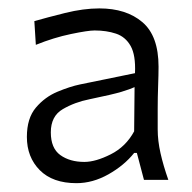

<svg xmlns="http://www.w3.org/2000/svg" viewBox="-20 -777 450 450"><path d="M159.2 -347.7Q103.5 -347.7 73.2 -378.2Q43 -408.7 43 -456.1Q43 -500 64.2 -524.9Q85.4 -549.8 114.7 -562Q144 -574.2 167.5 -579.1L296.4 -605.5Q298.3 -647.9 286.1 -669.4Q273.9 -690.9 251.7 -698.2Q229.5 -705.6 201.7 -705.6Q186.5 -705.6 146.5 -697.3Q106.4 -689 64 -671.9L60.5 -727.5Q89.4 -735.8 132.6 -746.6Q175.8 -757.3 212.9 -757.3Q275.9 -757.3 313.7 -725.1Q351.6 -692.9 351.6 -620.6Q351.6 -602.5 350.6 -575.4Q349.6 -548.3 349.6 -522.5V-473.6Q349.6 -447.3 356.2 -418Q362.8 -388.7 374.5 -355.5H317.4L300.8 -418.5H294.4Q271 -389.2 234.1 -368.4Q197.3 -347.7 159.2 -347.7ZM177.7 -397.5Q204.1 -397.5 239.5 -415.3Q274.9 -433.1 294.4 -469.2L295.4 -572.8Q284.7 -567.9 264.6 -561.8Q244.6 -555.7 189.9 -544.4Q155.3 -537.6 127.2 -521.2Q99.1 -504.9 99.1 -466.8Q99.1 -429.7 121.3 -413.6Q143.6 -397.5 177.7 -397.5Z"/></svg>

Font: Pinar-FD Regular
Style: FD-Regular
Weight: 400
Designer: Amin Abedi
Version: Version 3.000